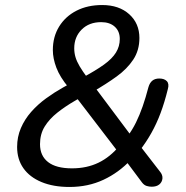

<svg xmlns="http://www.w3.org/2000/svg" viewBox="-20 -734 741 763"><path d="M256 9Q192 9 145 -10.5Q98 -30 73 -65.5Q48 -101 48 -150Q48 -190 63 -225Q78 -260 104 -289.5Q130 -319 163 -343Q196 -367 230 -386L266 -406L252 -387Q218 -428 204 -465Q190 -502 190 -535Q190 -588 215 -628.5Q240 -669 284 -691.5Q328 -714 386 -714Q453 -714 493.5 -677.5Q534 -641 534 -583Q534 -534 509.5 -497Q485 -460 443.5 -430Q402 -400 350 -370L352 -394L504 -191H486Q506 -218 520.5 -247.5Q535 -277 547 -311.5Q559 -346 570 -388Q575 -405 585.5 -413.5Q596 -422 613 -422Q633 -422 643 -411.5Q653 -401 647 -380Q634 -327 618 -284.5Q602 -242 581.5 -205.5Q561 -169 534 -134L533 -159L615 -53Q627 -39 625.5 -24.5Q624 -10 613 -1Q602 8 583 8Q573 8 563 5Q553 2 545 -8L477 -99L499 -98Q452 -48 391 -19.5Q330 9 256 9ZM266 -65Q325 -65 371.5 -87.5Q418 -110 455 -155L451 -128L277 -355L310 -352L277 -333Q239 -311 207.5 -286Q176 -261 157.5 -231Q139 -201 139 -161Q139 -115 171 -90Q203 -65 266 -65ZM382 -646Q334 -646 304.5 -616.5Q275 -587 275 -542Q275 -524 280 -507Q285 -490 296.5 -470.5Q308 -451 328 -424L307 -425Q361 -454 393.5 -477.5Q426 -501 441 -525.5Q456 -550 456 -579Q456 -610 436 -628Q416 -646 382 -646Z"/></svg>

Font: Nunito ExtraLight Medium
Style: Italic
Weight: 500
Italic angle: -9°
Version: Version 3.602